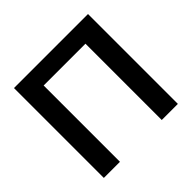

<svg xmlns="http://www.w3.org/2000/svg" viewBox="-176 -913 1099 1099"><g transform="rotate(-45 373.0 -364.0)"><path d="M672.4 -727.5V0H542V-617.7H203.6V0H73.2V-727.5Z"/></g></svg>

Font: Inter SemiBold
Style: Regular
Weight: 600
Designer: Rasmus Andersson
Foundry: rsms
Version: Version 4.001;git-9221beed3